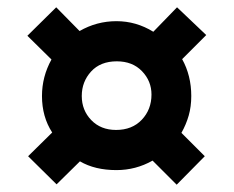

<svg xmlns="http://www.w3.org/2000/svg" viewBox="-20 -630 640 526"><path d="M541 -202 477 -266Q490 -289 497 -313.5Q504 -338 504 -367Q504 -423 479 -468L545 -534L465 -610L400 -543Q353 -572 299 -572Q245 -572 198 -545L134 -610L55 -532L121 -467Q95 -420 95 -367Q95 -310 123 -267L57 -202L135 -125L199 -188Q240 -164 299 -164Q352 -164 398 -190L464 -124ZM204 -367Q204 -406 229.5 -434Q255 -462 300 -462Q343 -462 369 -435Q395 -408 395 -371Q395 -330 368.5 -302Q342 -274 298 -274Q256 -274 230 -301Q204 -328 204 -367Z"/></svg>

Font: Noto Sans Mono UI ExtraBold
Style: Regular
Weight: 800
Designer: Monotype Design team
Foundry: Monotype Imaging Inc.
Version: 1.000